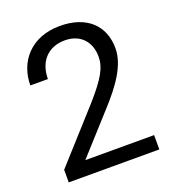

<svg xmlns="http://www.w3.org/2000/svg" viewBox="-132 -822 829 922"><g transform="rotate(-20 282.5 -360.5)"><path d="M524.4 -73.2H172.9L351.6 -271C428.7 -355 492.7 -442.4 492.7 -528.3C492.7 -647 412.6 -720.7 277.3 -720.7C130.4 -720.7 47.4 -621.6 47.4 -500.5H137.2C137.2 -585.9 187 -647.5 276.4 -647.5C357.9 -647.5 402.8 -592.3 402.8 -519C402.8 -463.9 376.5 -416.5 293.9 -322.3L61.5 -64.5V0H524.4Z"/></g></svg>

Font: Bert Sans
Style: Regular
Weight: 400
Designer: Christian Robertson (Google), Cristiano Sobral
Foundry: Google, Cristiano Sobral
Version: Version 3.101